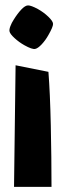

<svg xmlns="http://www.w3.org/2000/svg" viewBox="-20 -562 311 728"><path d="M72.3 -390.6Q52.2 -401.9 35.2 -417.5Q18.1 -433.1 16.1 -442.9Q14.6 -450.2 19.3 -462.6Q23.9 -475.1 32.2 -487.8Q46.4 -510.7 61 -526.1Q75.7 -541.5 86.4 -541.5Q98.1 -541.5 123.5 -527.8Q145.5 -515.6 163.3 -498.5Q181.2 -481.4 181.2 -471.2Q181.2 -460 163.6 -429.2Q152.8 -409.7 138.2 -394Q123.5 -378.4 113.3 -376.5Q102.1 -374 72.3 -390.6ZM175.3 146.5H33.2L39.1 -314.5L163.6 -289.6Q169.9 -210 172.6 -86.7Q175.3 36.6 175.3 146.5Z"/></svg>

Font: Vesper Libre
Style: Bold
Weight: 700
Designer: Robert Keller & Kimya Gandhi
Foundry: Mota Italic
Version: Version 1.058